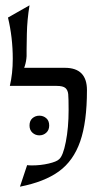

<svg xmlns="http://www.w3.org/2000/svg" viewBox="-20 -689 387 722"><path d="M57 -394Q47 -370 43 -366H17Q28 -412 28 -468Q28 -548 10 -623L91 -669Q82 -614 81 -562Q80 -510 80 -502V-478Q79 -459 73.5 -441.5Q68 -424 57 -394ZM35 -366 38 -434H224Q307 -434 307 -350Q307 -230 281.5 -157Q256 -84 201.5 -44.5Q147 -5 55 13L82 -68Q88 -67 101 -67Q133 -67 163 -74Q193 -81 202 -90Q217 -102 227.5 -155.5Q238 -209 238 -275Q238 -320 236.5 -335Q235 -350 226 -358Q217 -366 193 -366ZM91 -217Q91 -235 102 -244.5Q113 -254 128 -254Q143 -254 154 -244.5Q165 -235 165 -217Q165 -200 154 -190Q143 -180 128 -180Q113 -180 102 -190Q91 -200 91 -217Z"/></svg>

Font: BellefairVN
Style: Regular
Weight: 400
Designer: Nick Shinn, Liron Lavi Turkenic
Foundry: Shinntype
Version: Version 1.003